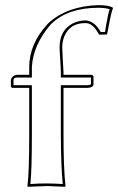

<svg xmlns="http://www.w3.org/2000/svg" viewBox="-20 -718 456 741"><path d="M167 -628.9Q239.7 -694.8 359.9 -698.2Q399.4 -697.8 415 -689L416 -686Q410.2 -676.3 397 -604Q394.5 -591.8 393.1 -585L362.8 -584Q342.3 -621.6 320.8 -627.4Q314.5 -628.9 309.1 -628.9Q250 -628.9 228.5 -578.1Q220.2 -558.1 220.2 -535.2Q220.2 -524.4 222.2 -490.2Q224.6 -452.1 225.1 -439V-429.2H333Q339.8 -427.7 340.8 -422.9V-392.1Q339.8 -379.9 317.9 -378.9H225.1V-200.2Q225.1 -66.4 232.9 0L231 2.9Q229.5 2.9 162.1 0L86.9 2.9L85.9 0Q92.8 -52.2 92.8 -200.2V-378.9H26.9Q22.5 -380.9 22 -384.8V-409.2Q26.4 -426.8 44.9 -429.2H92.8V-459Q92.8 -547.4 161.6 -623Q164.6 -626.5 167 -628.9ZM174.3 -622.1Q107.4 -543 103 -459V-418.9H44.9Q32.2 -418 32.2 -409.2V-389.2H103V-200.2Q103 -59.6 97.2 -7.8Q134.3 -10.3 161.9 -10Q189.5 -9.8 222.2 -7.8Q215.3 -74.2 214.8 -200.2V-389.2H317.9Q325.7 -389.6 331.1 -392.6V-418.9H214.8V-439Q214.8 -451.7 212.4 -488.3Q210 -523.4 210 -535.2Q210 -600.6 260.3 -627.4Q282.7 -638.7 309.1 -639.2Q344.2 -638.2 368.7 -594.2L385.3 -594.7Q386.7 -602.5 389.6 -621.6Q397.5 -666.5 403.3 -682.6Q383.8 -688 359.9 -688Q242.7 -688 178.7 -626.5Q176.3 -624 174.3 -622.1Z"/></svg>

Font: Linux Biolinum Outline O
Style: Bold
Weight: 700
Designer: Philipp H. Poll
Foundry: Philipp H. Poll
Version: Version 0.9.2